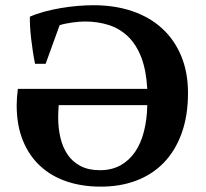

<svg xmlns="http://www.w3.org/2000/svg" viewBox="-20 -693 779 725"><path d="M355 11.7Q287.6 11.2 230.5 -8.3Q173.3 -27.8 131.6 -66.4Q89.8 -105 66.4 -162.4Q43 -219.7 43 -296.4Q43 -309.1 44.2 -325.2Q45.4 -341.3 47.4 -357.4H536.1Q532.2 -428.2 513.2 -477.1Q494.1 -525.9 462.9 -555.7Q431.6 -585.4 390.4 -598.6Q349.1 -611.8 300.8 -611.8Q291 -611.8 278.1 -610.8Q265.1 -609.9 252 -607.9Q238.8 -606 226.6 -603.5Q214.4 -601.1 205.1 -597.7L152.3 -452.1H112.3Q107.9 -473.6 104 -498.8Q100.1 -523.9 97.4 -548.3Q94.7 -572.8 93.5 -594.2Q92.3 -615.7 92.8 -629.9Q116.7 -640.6 147.2 -648.9Q177.7 -657.2 210 -662.6Q242.2 -668 273.9 -670.7Q305.7 -673.3 333 -673.3Q413.6 -673.3 479.5 -650.9Q545.4 -628.4 592 -585.7Q638.7 -543 664.3 -481.4Q689.9 -419.9 689.9 -341.8Q689.9 -256.8 666.3 -190.7Q642.6 -124.5 598.9 -79.1Q555.2 -33.7 493.2 -10.5Q431.2 12.7 355 11.7ZM357.4 -50.3Q401.9 -50.3 435.1 -68.8Q468.3 -87.4 490.5 -120.1Q512.7 -152.8 523.9 -198Q535.2 -243.2 536.1 -295.9H201.7Q200.7 -286.6 200.2 -272.5Q199.7 -258.3 199.7 -249Q199.7 -208.5 208.3 -172.4Q216.8 -136.2 235.4 -109.1Q253.9 -82 283.9 -66.2Q314 -50.3 357.4 -50.3Z"/></svg>

Font: PT Astra Serif
Style: Bold
Weight: 700
Designer: A.Korolkova, I. Chaeva
Foundry: ParaType Ltd
Version: Version 1.002